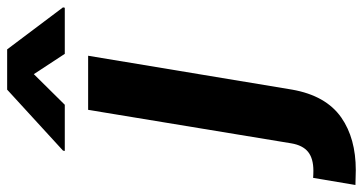

<svg xmlns="http://www.w3.org/2000/svg" viewBox="-363 -553 1015 537"><g transform="rotate(-90 144.5 -284.5)"><path d="M391.3 -610.8H262.4L205.6 -697.4L120 -610.8H-9.2L-8.2 -615.8L162.3 -772H274.9L392.4 -615.8ZM-62.9 203.1 -104.4 202.1 -84.5 83.8Q-79.5 84.2 -74.6 84.3Q-69.6 84.5 -64.6 84.5Q-30.2 84.5 -11.7 69.6Q6.7 54.7 12.1 22.7L105.8 -545.5H257.1L162.3 25.2Q145.6 119.7 84.2 162.6Q25.9 203.1 -62.9 203.1Z"/></g></svg>

Font: Linik Sans
Style: Bold Italic
Weight: 700
Italic angle: 9°
Designer: Fonts by Rasmus Andersson / Changes by Cristiano Sobral with parts from Marc Monis
Foundry: rsms
Version: Version 3.020; ttfautohint (v1.6)